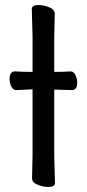

<svg xmlns="http://www.w3.org/2000/svg" viewBox="-20 -731 344 761"><path d="M259 -448H260Q272 -448 279 -433.5Q286 -419 286 -404Q286 -374 265 -374L195 -376V-110L198 -6Q198 10 172 10Q152 10 131 2Q107 -7 107 -24L109 -112V-377L45 -374H44Q31 -374 24 -390Q18 -403 18 -418Q18 -448 40 -448Q75 -446 109 -446V-589L106 -695Q106 -711 132 -711Q152 -711 173 -703Q197 -694 197 -677L195 -588V-446Q233 -446 259 -448Z"/></svg>

Font: Moon Stars Kai
Style: Bold
Weight: 700
Designer: GuiWonder
Version: Version 1.101